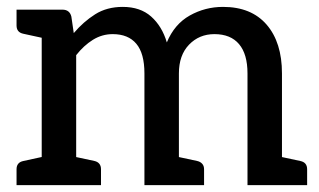

<svg xmlns="http://www.w3.org/2000/svg" viewBox="-20 -537 925 557"><path d="M101 0V-509H161Q182 -509 187 -489L194 -441Q222 -474 256 -495.5Q290 -517 336 -517Q387 -517 418.5 -489Q450 -461 464 -414Q486 -467 530.5 -492Q575 -517 627 -517Q709 -517 753.5 -465.5Q798 -414 798 -324V0H698V-324Q698 -380 673.5 -409Q649 -438 602 -438Q558 -438 528.5 -407.5Q499 -377 499 -324V0H399V-324Q399 -382 375.5 -410Q352 -438 307 -438Q276 -438 249.5 -421.5Q223 -405 201 -377V0ZM28 0V-46Q28 -56 33 -62Q38 -68 48 -70L117 -85L129 0ZM172 0 184 -85 254 -70Q263 -68 268 -62Q273 -56 273 -46V0ZM470 0 482 -85 552 -70Q561 -68 566.5 -62Q572 -56 572 -46V0ZM129 -509 117 -424 48 -439Q38 -441 33 -447Q28 -453 28 -463V-509ZM770 0 781 -85 851 -70Q861 -68 866 -62Q871 -56 871 -46V0Z"/></svg>

Font: Aleo Medium
Style: Regular
Weight: 500
Designer: Alessio Laiso
Foundry: Alessio Laiso
Version: Version 2.001;gftools[0.9.29]